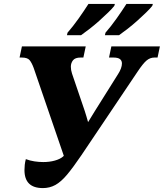

<svg xmlns="http://www.w3.org/2000/svg" viewBox="-20 -951 837 981"><path d="M199 10Q105 10 105 -82Q105 -95 106.5 -109Q108 -123 112 -138Q133 -130 156 -126.5Q179 -123 201 -123Q233 -123 260 -130.5Q287 -138 302 -151L306 -155L152 -604Q142 -631 131 -644Q120 -657 91 -657H80L92 -714H418L406 -657H392Q364 -657 353 -643Q342 -629 342 -610Q342 -593 348 -575L413 -384Q418 -369 422 -355Q426 -341 430 -327Q448 -357 465 -384L583 -572Q603 -603 603 -627Q603 -641 593 -649Q583 -657 559 -657H537L549 -714H797L785 -657H769Q747 -657 729 -642Q711 -627 683 -585L396 -158Q354 -96 323 -59Q292 -22 263 -6Q234 10 199 10ZM519 -784Q547 -816 575 -855.5Q603 -895 626 -931H761L758 -921Q748 -908 727.5 -888Q707 -868 682.5 -846Q658 -824 633 -804.5Q608 -785 588 -771H516ZM325 -784Q353 -816 381 -855.5Q409 -895 432 -931H567L564 -921Q554 -908 533.5 -888Q513 -868 488.5 -846Q464 -824 439 -804.5Q414 -785 394 -771H322Z"/></svg>

Font: Noto Serif ExtraBold
Style: Italic
Weight: 800
Italic angle: -12°
Designer: Monotype Design Team
Foundry: Monotype Imaging Inc.
Version: Version 2.013